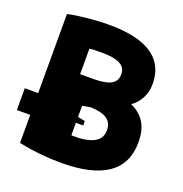

<svg xmlns="http://www.w3.org/2000/svg" viewBox="-141 -839 937 985"><g transform="rotate(20 328.0 -346.0)"><path d="M299 29C232 29 152 23 66 5V-148H-7V-267H66V-699C139 -714 227 -721 287 -721C467 -721 602 -670 602 -510C602 -454 576 -406 534 -377C607 -343 636 -287 636 -205C636 -50 524 29 299 29ZM344 -291 300 -283V-222L340 -214V-190H300V-122C314 -122 335 -121 354 -123C414 -129 463 -150 463 -208C463 -267 419 -288 344 -291ZM235 -571V-432H307C390 -432 434 -450 434 -504C434 -555 385 -574 304 -574C270 -574 259 -574 235 -571Z"/></g></svg>

Font: Repo ExtraBold
Style: Bold
Weight: 700
Designer: Stefan Peev
Foundry: Context Ltd
Version: Version 1.502